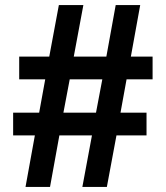

<svg xmlns="http://www.w3.org/2000/svg" viewBox="-20 -740 656 760"><path d="M81 0 118 -204H32V-294H135L159 -426H56V-516H175L213 -720H310L272 -516H401L438 -720H535L498 -516H584V-426H481L457 -294H560V-204H441L403 0H306L344 -204H215L178 0ZM231 -294H360L385 -426H256Z"/></svg>

Font: Kufam SemiBold
Style: Regular
Weight: 600
Designer: Wael Morcos, Artur Schmal
Foundry: Original Type
Version: Version 1.300; ttfautohint (v1.8.3)